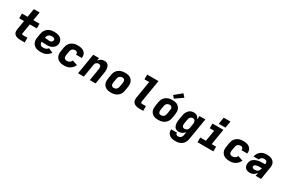

<svg xmlns="http://www.w3.org/2000/svg" viewBox="165 -2387 6270 4221"><g transform="rotate(30 3300.0 -277.0)"><path d="M355 0Q330 0 306 -3Q282 -6 260 -14Q238 -22 220 -36.5Q202 -51 191 -71Q180 -91 178 -115.5Q176 -140 180 -165L219 -400H97V-520H239L275 -735H422L386 -520H543V-400H366L324 -145Q323 -139 325 -133.5Q327 -128 332 -125Q337 -122 343 -121Q349 -120 355 -120H467V0Z M877 8Q843 8 809.5 3Q776 -2 747 -15.5Q718 -29 695.5 -52Q673 -75 661 -104.5Q649 -134 647.5 -167.5Q646 -201 652 -235L668 -335Q673 -363 683.5 -390Q694 -417 712 -440.5Q730 -464 755 -482Q780 -500 807 -510.5Q834 -521 862.5 -524.5Q891 -528 918 -528Q947 -528 975 -524.5Q1003 -521 1028.5 -511.5Q1054 -502 1076 -485.5Q1098 -469 1111.5 -446.5Q1125 -424 1130.5 -396.5Q1136 -369 1132 -340Q1128 -318 1117.5 -296.5Q1107 -275 1090.5 -257.5Q1074 -240 1053.5 -227Q1033 -214 1011 -206.5Q989 -199 966.5 -196Q944 -193 921 -193Q904 -193 886.5 -194Q869 -195 851.5 -196Q834 -197 817 -198Q800 -199 782 -200Q780 -180 785.5 -160.5Q791 -141 804.5 -127.5Q818 -114 837 -108.5Q856 -103 877 -103Q893 -103 909.5 -105.5Q926 -108 941.5 -115Q957 -122 970.5 -133Q984 -144 994 -158L1107 -108Q1088 -80 1061.5 -56.5Q1035 -33 1004.5 -18.5Q974 -4 941.5 2Q909 8 877 8ZM921 -300Q933 -300 945.5 -303.5Q958 -307 969.5 -314Q981 -321 989 -332.5Q997 -344 999 -356Q1001 -371 994.5 -384Q988 -397 975.5 -404.5Q963 -412 948.5 -414.5Q934 -417 919 -417Q899 -417 878 -411.5Q857 -406 840 -391.5Q823 -377 814 -357Q805 -337 801 -317L800 -311Q815 -309 830.5 -308.5Q846 -308 861 -307Q876 -306 890.5 -303Q905 -300 921 -300Z M1470 8Q1437 8 1404 2.5Q1371 -3 1343 -16.5Q1315 -30 1293 -53Q1271 -76 1259.5 -105.5Q1248 -135 1247 -168.5Q1246 -202 1252 -235L1268 -335Q1273 -362 1283 -389Q1293 -416 1310.5 -439.5Q1328 -463 1352.5 -481Q1377 -499 1403.5 -509.5Q1430 -520 1458 -524Q1486 -528 1513 -528Q1542 -528 1570.5 -524.5Q1599 -521 1624.5 -511.5Q1650 -502 1671.5 -485.5Q1693 -469 1707 -445.5Q1721 -422 1725 -394Q1729 -366 1725 -337Q1724 -336 1724 -334.5Q1724 -333 1724 -332H1578Q1578 -332 1578 -332.5Q1578 -333 1578 -334Q1581 -349 1578 -363.5Q1575 -378 1566 -388.5Q1557 -399 1542.5 -403.5Q1528 -408 1513 -408Q1495 -408 1476.5 -402Q1458 -396 1444 -382.5Q1430 -369 1422.5 -351.5Q1415 -334 1412 -316L1395 -216Q1392 -196 1393.5 -176.5Q1395 -157 1405 -141.5Q1415 -126 1433 -119Q1451 -112 1470 -112Q1487 -112 1504.5 -116Q1522 -120 1537.5 -130Q1553 -140 1564.5 -154.5Q1576 -169 1583 -186L1712 -143Q1697 -109 1671.5 -79Q1646 -49 1613 -28.5Q1580 -8 1543 0Q1506 8 1470 8Z M1821 0 1907 -520H2054L2042 -450Q2055 -468 2072 -483.5Q2089 -499 2109 -509Q2129 -519 2150.5 -523.5Q2172 -528 2193 -528Q2220 -528 2245 -518.5Q2270 -509 2286 -489.5Q2302 -470 2310 -445Q2318 -420 2320.5 -393.5Q2323 -367 2320.5 -339.5Q2318 -312 2314 -285L2267 0H2120Q2132 -76 2145 -152Q2158 -228 2170 -304Q2172 -316 2173 -328Q2174 -340 2172.5 -352Q2171 -364 2167 -374.5Q2163 -385 2155.5 -393Q2148 -401 2136.5 -404.5Q2125 -408 2113 -408Q2098 -408 2082 -403.5Q2066 -399 2053 -388Q2040 -377 2032.5 -362Q2025 -347 2023 -332L1968 0Z M2658 8Q2625 8 2593.5 2.5Q2562 -3 2534.5 -17.5Q2507 -32 2487 -55.5Q2467 -79 2457 -108Q2447 -137 2446.5 -169.5Q2446 -202 2452 -235L2468 -335Q2473 -363 2483 -390Q2493 -417 2511 -440.5Q2529 -464 2553.5 -481.5Q2578 -499 2605 -509.5Q2632 -520 2660 -524Q2688 -528 2716 -528Q2748 -528 2780 -522.5Q2812 -517 2839 -502.5Q2866 -488 2886 -464.5Q2906 -441 2916 -412Q2926 -383 2926.5 -350.5Q2927 -318 2922 -285L2905 -185Q2901 -157 2890.5 -130Q2880 -103 2862 -79.5Q2844 -56 2819.5 -38.5Q2795 -21 2768 -10.5Q2741 0 2713 4Q2685 8 2658 8ZM2660 -112Q2678 -112 2696 -118Q2714 -124 2728.5 -137.5Q2743 -151 2751 -168.5Q2759 -186 2762 -204L2778 -304Q2780 -317 2781 -329.5Q2782 -342 2780 -353.5Q2778 -365 2772.5 -376Q2767 -387 2758.5 -394.5Q2750 -402 2738 -405Q2726 -408 2714 -408Q2696 -408 2677.5 -402Q2659 -396 2644.5 -382.5Q2630 -369 2622.5 -351.5Q2615 -334 2612 -316L2595 -216Q2593 -203 2592.5 -190.5Q2592 -178 2594 -166.5Q2596 -155 2601 -144Q2606 -133 2614.5 -125.5Q2623 -118 2635 -115Q2647 -112 2660 -112Z M3382 0Q3356 0 3330.5 -3Q3305 -6 3282 -15Q3259 -24 3240 -39Q3221 -54 3210 -75.5Q3199 -97 3197 -122.5Q3195 -148 3199 -174L3272 -615H3152V-735H3439L3343 -155Q3341 -147 3343.5 -139.5Q3346 -132 3352 -127.5Q3358 -123 3366 -121.5Q3374 -120 3382 -120H3475V0Z M3858 8Q3825 8 3793.5 2.5Q3762 -3 3734.5 -17.5Q3707 -32 3687 -55.5Q3667 -79 3657 -108Q3647 -137 3646.5 -169.5Q3646 -202 3652 -235L3668 -335Q3673 -363 3683 -390Q3693 -417 3711 -440.5Q3729 -464 3753.5 -481.5Q3778 -499 3805 -509.5Q3832 -520 3860 -524Q3888 -528 3916 -528Q3948 -528 3980 -522.5Q4012 -517 4039 -502.5Q4066 -488 4086 -464.5Q4106 -441 4116 -412Q4126 -383 4126.5 -350.5Q4127 -318 4122 -285L4105 -185Q4101 -157 4090.5 -130Q4080 -103 4062 -79.5Q4044 -56 4019.5 -38.5Q3995 -21 3968 -10.5Q3941 0 3913 4Q3885 8 3858 8ZM3860 -112Q3878 -112 3896 -118Q3914 -124 3928.5 -137.5Q3943 -151 3951 -168.5Q3959 -186 3962 -204L3978 -304Q3980 -317 3981 -329.5Q3982 -342 3980 -353.5Q3978 -365 3972.5 -376Q3967 -387 3958.5 -394.5Q3950 -402 3938 -405Q3926 -408 3914 -408Q3896 -408 3877.5 -402Q3859 -396 3844.5 -382.5Q3830 -369 3822.5 -351.5Q3815 -334 3812 -316L3795 -216Q3793 -203 3792.5 -190.5Q3792 -178 3794 -166.5Q3796 -155 3801 -144Q3806 -133 3814.5 -125.5Q3823 -118 3835 -115Q3847 -112 3860 -112ZM3925 -570 3869 -630 4047 -777 4115 -703Z M4419 223Q4392 223 4364.5 219.5Q4337 216 4312.5 207.5Q4288 199 4267 183.5Q4246 168 4232 146.5Q4218 125 4213 98.5Q4208 72 4211 44H4357Q4355 57 4359 69Q4363 81 4372 89Q4381 97 4393.5 100Q4406 103 4419 103Q4437 103 4455 97Q4473 91 4486.5 77Q4500 63 4507.5 45.5Q4515 28 4518 11L4532 -71Q4518 -52 4500 -36.5Q4482 -21 4461.5 -11Q4441 -1 4419 3.5Q4397 8 4376 8Q4348 8 4323 -1Q4298 -10 4281.5 -29.5Q4265 -49 4256.5 -74Q4248 -99 4245.5 -125.5Q4243 -152 4245 -180Q4247 -208 4252 -235L4268 -335Q4272 -359 4279 -382.5Q4286 -406 4298 -428Q4310 -450 4327 -469.5Q4344 -489 4365.5 -502.5Q4387 -516 4411.5 -522Q4436 -528 4459 -528Q4483 -528 4505.5 -522Q4528 -516 4545 -502.5Q4562 -489 4573.5 -469.5Q4585 -450 4591 -428L4606 -520H4753L4662 30Q4657 57 4647 84Q4637 111 4620 134.5Q4603 158 4579 175.5Q4555 193 4528.5 204Q4502 215 4474 219Q4446 223 4419 223ZM4455 -112Q4471 -112 4487.5 -116.5Q4504 -121 4518 -131Q4532 -141 4540 -156.5Q4548 -172 4551 -188L4567 -288Q4570 -302 4571 -316Q4572 -330 4570 -343Q4568 -356 4563.5 -368.5Q4559 -381 4550 -390.5Q4541 -400 4528 -404Q4515 -408 4501 -408Q4484 -408 4467.5 -401Q4451 -394 4439 -380Q4427 -366 4421 -349Q4415 -332 4412 -316L4395 -216Q4393 -203 4392.5 -191Q4392 -179 4393.5 -167Q4395 -155 4399.5 -144.5Q4404 -134 4412 -126Q4420 -118 4431.5 -115Q4443 -112 4455 -112Z M4854 0V-120H4998L5045 -400H4933V-520H5211L5145 -120H5257V0ZM5055 -585 5083 -756H5254L5226 -585Z M5670 8Q5637 8 5604 2.5Q5571 -3 5543 -16.5Q5515 -30 5493 -53Q5471 -76 5459.5 -105.5Q5448 -135 5447 -168.5Q5446 -202 5452 -235L5468 -335Q5473 -362 5483 -389Q5493 -416 5510.5 -439.5Q5528 -463 5552.5 -481Q5577 -499 5603.5 -509.5Q5630 -520 5658 -524Q5686 -528 5713 -528Q5742 -528 5770.5 -524.5Q5799 -521 5824.5 -511.5Q5850 -502 5871.5 -485.5Q5893 -469 5907 -445.5Q5921 -422 5925 -394Q5929 -366 5925 -337Q5924 -336 5924 -334.5Q5924 -333 5924 -332H5778Q5778 -332 5778 -332.5Q5778 -333 5778 -334Q5781 -349 5778 -363.5Q5775 -378 5766 -388.5Q5757 -399 5742.5 -403.5Q5728 -408 5713 -408Q5695 -408 5676.5 -402Q5658 -396 5644 -382.5Q5630 -369 5622.5 -351.5Q5615 -334 5612 -316L5595 -216Q5592 -196 5593.5 -176.5Q5595 -157 5605 -141.5Q5615 -126 5633 -119Q5651 -112 5670 -112Q5687 -112 5704.5 -116Q5722 -120 5737.5 -130Q5753 -140 5764.5 -154.5Q5776 -169 5783 -186L5912 -143Q5897 -109 5871.5 -79Q5846 -49 5813 -28.5Q5780 -8 5743 0Q5706 8 5670 8Z M6180 8Q6146 8 6115 -2.5Q6084 -13 6064 -37Q6044 -61 6039 -94Q6034 -127 6039 -161Q6043 -183 6051 -204Q6059 -225 6074 -242Q6089 -259 6108.5 -272Q6128 -285 6149 -294Q6170 -303 6191.5 -308.5Q6213 -314 6234.5 -317.5Q6256 -321 6277 -322Q6298 -323 6319 -323H6384L6385 -331Q6388 -348 6385.5 -365Q6383 -382 6373 -394.5Q6363 -407 6346.5 -412Q6330 -417 6313 -417Q6297 -417 6280 -413.5Q6263 -410 6248.5 -400Q6234 -390 6224 -375Q6214 -360 6211 -344H6076Q6081 -370 6092 -395Q6103 -420 6120.5 -442.5Q6138 -465 6160.5 -482Q6183 -499 6208.5 -509.5Q6234 -520 6260.5 -524Q6287 -528 6313 -528Q6344 -528 6373.5 -523.5Q6403 -519 6429.5 -507.5Q6456 -496 6477 -476Q6498 -456 6509.5 -430Q6521 -404 6522.5 -373.5Q6524 -343 6518 -313L6467 0H6331L6344 -84Q6331 -63 6312.5 -45Q6294 -27 6272.5 -15Q6251 -3 6227 2.5Q6203 8 6180 8ZM6253 -103Q6273 -103 6294 -111Q6315 -119 6330.5 -135Q6346 -151 6354 -171.5Q6362 -192 6366 -212H6319Q6310 -212 6300 -212Q6290 -212 6280 -211Q6270 -210 6260 -208.5Q6250 -207 6239.5 -205Q6229 -203 6219.5 -200Q6210 -197 6200.5 -192Q6191 -187 6184 -178.5Q6177 -170 6175 -160Q6173 -146 6179.5 -133.5Q6186 -121 6198 -114Q6210 -107 6224 -105Q6238 -103 6253 -103Z"/></g></svg>

Font: Iosevka SS04 Heavy Extended
Style: Italic
Weight: 900
Width: 7
Italic angle: -9°
Monospace: yes
Designer: Belleve Invis
Foundry: Belleve Invis
Version: Version 19.0.0; ttfautohint (v1.8.4)